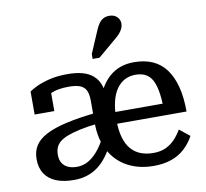

<svg xmlns="http://www.w3.org/2000/svg" viewBox="-88 -910 1091 1018"><g transform="rotate(-10 457.5 -401.5)"><path d="M409 -320 408 -262Q350 -256 309 -247Q268 -238 240.5 -227.5Q213 -217 197 -203.5Q181 -190 174.5 -173Q168 -156 168 -135Q168 -108 179 -90.5Q190 -73 210 -64Q230 -55 257 -55Q289 -55 316 -69.5Q343 -84 368 -112.5Q393 -141 416 -185L453 -152Q433 -112 410.5 -81.5Q388 -51 361 -30.5Q334 -10 301.5 0.5Q269 11 230 11Q174 11 134.5 -5Q95 -21 74 -53Q53 -85 53 -132Q53 -174 72.5 -204.5Q92 -235 134 -257Q176 -279 244 -294.5Q312 -310 409 -320ZM291 -548Q337 -548 371 -539Q405 -530 428.5 -510Q452 -490 463.5 -458.5Q475 -427 475 -380L390 -299V-388Q390 -422 380.5 -442.5Q371 -463 348.5 -472Q326 -481 287 -481Q230 -481 193.5 -465.5Q157 -450 140 -432Q138 -440 140.5 -448.5Q143 -457 149.5 -464.5Q156 -472 166 -477Q176 -482 190 -484V-367H84V-491Q99 -502 127 -515Q155 -528 196.5 -538Q238 -548 291 -548ZM669 -57Q710 -57 738.5 -71Q767 -85 787.5 -107.5Q808 -130 823 -156L878 -112Q858 -75 828 -47Q798 -19 756.5 -4Q715 11 660 11Q581 11 520.5 -21Q460 -53 425 -115.5Q390 -178 390 -268Q390 -298 394.5 -315.5Q399 -333 406 -343Q413 -353 422 -359.5Q431 -366 440 -375Q453 -415 472 -447Q491 -479 517 -502Q543 -525 576 -537Q609 -549 650 -549Q707 -549 750 -530Q793 -511 821.5 -472.5Q850 -434 865 -377Q880 -320 880 -243H463V-306H790L764 -280Q762 -337 755 -375.5Q748 -414 734 -437.5Q720 -461 698 -471.5Q676 -482 646 -482Q615 -482 589.5 -469Q564 -456 545 -429.5Q526 -403 516 -362Q506 -321 506 -264Q506 -208 517.5 -168.5Q529 -129 550.5 -104.5Q572 -80 602 -68.5Q632 -57 669 -57ZM489 -749Q497 -769 507.5 -784Q518 -799 532 -806.5Q546 -814 564 -814Q590 -814 605.5 -799Q621 -784 621 -762Q621 -749 615 -736Q609 -723 598.5 -711Q588 -699 574 -688L475 -604H438V-630Z"/></g></svg>

Font: Roboto Serif 20pt Medium
Style: Regular
Weight: 500
Version: Version 1.008